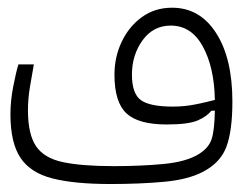

<svg xmlns="http://www.w3.org/2000/svg" viewBox="-20 -471 626 493"><path d="M263.2 1.5Q170.9 1.5 114.5 -12.9Q58.1 -27.3 32.5 -65.9Q6.8 -104.5 6.8 -177.7Q6.8 -211.9 13.9 -248.5Q21 -285.2 27.3 -305.7H66.9Q62 -277.8 56.9 -247.8Q51.8 -217.8 51.8 -187.5Q51.8 -126.5 72.5 -95.7Q93.3 -64.9 141.6 -54.7Q189.9 -44.4 272.9 -44.4Q339.8 -44.4 398.7 -49.8Q457.5 -55.2 490.2 -75.2Q515.6 -90.8 523.2 -113.3Q530.8 -135.7 531.7 -187L522.5 -186.5Q511.2 -171.9 487.3 -161.6Q463.4 -151.4 407.7 -151.4Q335.4 -151.4 304.7 -179.9Q273.9 -208.5 273.9 -279.3Q273.9 -324.7 292.5 -363.8Q311 -402.8 344.2 -427Q377.4 -451.2 421.9 -451.2Q493.2 -451.2 534.9 -386.2Q576.7 -321.3 576.7 -210.4Q576.7 -135.3 561.3 -94Q545.9 -52.7 500 -29.3Q462.4 -9.8 401.1 -4.2Q339.8 1.5 263.2 1.5ZM531.7 -214.4Q530.3 -297.4 501 -351.3Q471.7 -405.3 418.5 -405.3Q373.5 -405.3 346.2 -367.7Q318.8 -330.1 318.8 -279.3Q318.8 -230.5 341.8 -213.9Q364.7 -197.3 423.8 -197.3Q453.1 -197.3 480.2 -202.6Q507.3 -208 531.7 -214.4Z"/></svg>

Font: Cascadia Mono NF ExtraLight
Style: Regular
Weight: 200
Monospace: yes
Designer: Aaron Bell
Foundry: Saja Typeworks
Version: Version 2404.023; ttfautohint (v1.8.4)